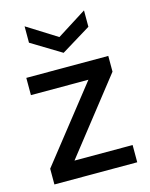

<svg xmlns="http://www.w3.org/2000/svg" viewBox="-111 -799 680 871"><g transform="rotate(-15 229.0 -364.0)"><path d="M35 -74 307 -419H37V-500H422V-426L151 -81H424V0H35ZM90 -651V-728L230 -640L369 -728V-651L230 -566Z"/></g></svg>

Font: AF Albert Sans Medium
Style: Regular
Weight: 500
Designer: Andreas Rasmussen
Foundry: a.Foundry
Version: Version 1.300;Glyphs 3.2 (3231)